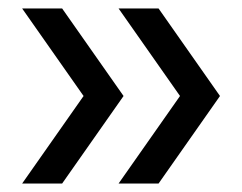

<svg xmlns="http://www.w3.org/2000/svg" viewBox="-20 -474 565 448"><path d="M31.7 -45.8 175 -250 31.7 -454.2H125L268.3 -250L125 -45.8ZM256.7 -45.8 400 -250 256.7 -454.2H350L493.3 -250L350 -45.8Z"/></svg>

Font: Funnel Display
Style: Regular
Weight: 400
Designer: NORD ID, Kristian Moeller
Foundry: Dicotype
Version: Version 1.000